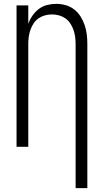

<svg xmlns="http://www.w3.org/2000/svg" viewBox="-20 -763 540 998"><path d="M373 215V-535Q373 -554 370.5 -572Q368 -590 362 -607.5Q356 -625 345.5 -641Q335 -657 320 -667.5Q305 -678 287 -683Q269 -688 250 -688Q231 -688 213 -683Q195 -678 180 -667.5Q165 -657 154.5 -641Q144 -625 138 -607.5Q132 -590 129.5 -572Q127 -554 127 -535V0H66V-735H127V-639Q135 -662 149 -682Q163 -702 182 -716.5Q201 -731 225 -737Q249 -743 273 -743Q297 -743 321.5 -736Q346 -729 365.5 -714Q385 -699 398.5 -677.5Q412 -656 420 -632.5Q428 -609 431 -584.5Q434 -560 434 -535V215Z"/></svg>

Font: Iosevka SS04 Light
Style: Regular
Weight: 300
Monospace: yes
Designer: Belleve Invis
Foundry: Belleve Invis
Version: Version 19.0.0; ttfautohint (v1.8.4)